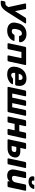

<svg xmlns="http://www.w3.org/2000/svg" viewBox="2161 -2967 981 5375"><g transform="rotate(90 2651.5 -279.5)"><path d="M4 190.6Q-6.6 190.6 -12.3 183.4Q-17.9 176.1 -15.9 165.5L1.5 84.6Q3.5 74 12.6 66.8Q21.6 59.5 32.2 59.5H67.1Q85.5 59.5 98.7 52.9Q112 46.4 125 30.8Q138 15.3 154.6 -12.4L457.5 -499.4Q463.8 -508.9 471.4 -514.4Q479.1 -520 492.3 -520H601.9Q611.1 -520 615.8 -514.6Q620.5 -509.2 619.7 -501.2Q619.4 -494.4 613.5 -485.6L323.7 -27.8Q292.7 21.4 263 61.4Q233.2 101.5 201.7 130.7Q170.1 160 133.9 175.3Q97.7 190.6 53.6 190.6ZM165.4 -10.8 62.1 -485.6Q59.1 -499.4 65.1 -506.9Q67.8 -512.4 74.4 -516.2Q81.1 -520 89.1 -520H195.7Q208.9 -520 213.7 -513.3Q218.5 -506.6 219.5 -499.4L290.4 -132.7Z M816.9 10Q748.1 10 694.2 -16.9Q640.4 -43.8 614.1 -95.1Q587.8 -146.5 599.5 -219.4Q602.5 -235 607.5 -259.4Q612.5 -283.8 616.5 -300Q644.4 -409.5 721.6 -469.7Q798.9 -530 914.9 -530Q982.4 -530 1028.4 -510.3Q1074.4 -490.6 1101.1 -460.9Q1127.9 -431.3 1138.3 -400.6Q1148.7 -369.9 1145.7 -347.3Q1144.7 -336.6 1136.1 -329.4Q1127.5 -322.1 1117.2 -322.1H988.3Q977.6 -322.1 972.1 -327.3Q966.6 -332.4 965.1 -342.5Q963.4 -372.6 947.8 -387Q932.1 -401.4 901.7 -401.4Q861.9 -401.4 833.5 -375.2Q805.1 -349 791.5 -295Q786.9 -275.6 782.9 -257.2Q778.9 -238.8 776.5 -224.4Q767.4 -169.1 782.2 -143.9Q797 -118.6 836.9 -118.6Q868 -118.6 890.4 -132.1Q912.9 -145.5 929.4 -175.6Q935.8 -186.1 942.6 -191.1Q949.5 -196 960.1 -196H1088.7Q1099 -196 1105.1 -188.7Q1111.1 -181.5 1108.1 -170.9Q1102 -150.7 1083.4 -120.6Q1064.7 -90.4 1030.6 -60.3Q996.5 -30.2 943.8 -10.1Q891.1 10 816.9 10Z M1194.6 0Q1184 0 1178.3 -7.2Q1172.5 -14.5 1174.1 -25.1L1274.9 -494.9Q1276.9 -505.5 1285.4 -512.8Q1294 -520 1304.6 -520H1763.4Q1774 -520 1779.9 -512.8Q1785.9 -505.5 1783.9 -494.9L1683.1 -25.1Q1681.5 -14.5 1672.7 -7.2Q1664 0 1653.4 0H1535.1Q1524.5 0 1518.8 -7.2Q1513 -14.5 1514.6 -25.1L1592.4 -388.9H1420.4L1342.6 -25.1Q1341 -14.5 1332.2 -7.2Q1323.5 0 1312.9 0Z M2044 10Q1965.6 10 1913.5 -18.7Q1861.4 -47.4 1841.6 -104.1Q1821.9 -160.7 1837.1 -244.4Q1838.5 -251.2 1840.6 -261.9Q1842.6 -272.5 1844.8 -278.8Q1864.8 -358 1908.7 -414.4Q1952.6 -470.8 2016.7 -500.4Q2080.9 -530 2158.4 -530Q2245.9 -530 2295.7 -494.9Q2345.5 -459.9 2361.7 -399.7Q2377.9 -339.5 2362.5 -263.3L2357.6 -238.9Q2355.6 -228.3 2346.4 -221Q2337.1 -213.8 2326.5 -213.8H2006.7Q2006.7 -213.1 2006.2 -211Q2005.7 -208.9 2005.4 -206.9Q2000.2 -177.5 2004.3 -153.9Q2008.4 -130.2 2024.1 -116.3Q2039.9 -102.4 2066.6 -102.4Q2086.5 -102.4 2101.4 -108.5Q2116.4 -114.6 2127 -123.2Q2137.6 -131.9 2144.6 -138Q2156 -148.5 2162.1 -151Q2168.3 -153.5 2179.9 -153.5H2304Q2313.6 -153.5 2318.6 -147.7Q2323.6 -141.9 2321 -132.2Q2316.4 -115.1 2295.7 -90.9Q2275 -66.6 2239.1 -43.5Q2203.2 -20.4 2154 -5.2Q2104.7 10 2044 10ZM2028.1 -312.9H2197.4L2197.8 -315Q2205.8 -347.5 2200.4 -371.3Q2195 -395 2178.5 -407.9Q2162 -420.8 2135.1 -420.8Q2108.2 -420.8 2086.9 -407.9Q2065.5 -395 2051 -371.3Q2036.5 -347.5 2028.5 -315Z M2416.6 0Q2406 0 2400.3 -7.2Q2394.5 -14.5 2396.1 -25.1L2496.9 -494.9Q2498.9 -505.5 2507.4 -512.8Q2516 -520 2526.6 -520H2638.6Q2649.2 -520 2655.2 -512.8Q2661.1 -505.5 2659.1 -494.9L2581.4 -131.1H2697.1L2774.9 -494.9Q2776.9 -505.5 2785.4 -512.8Q2794 -520 2804.6 -520H2907.2Q2917.9 -520 2923.8 -512.8Q2929.7 -505.5 2927.7 -494.9L2850 -131.1H2965.8L3043.5 -494.9Q3045.5 -505.5 3054.1 -512.8Q3062.6 -520 3073.3 -520H3185.2Q3195.9 -520 3201.8 -512.8Q3207.7 -505.5 3205.7 -494.9L3105 -25.1Q3103.4 -14.5 3094.6 -7.2Q3085.9 0 3075.2 0Z M3246.6 0Q3236 0 3230.1 -7.2Q3224.1 -14.5 3226.1 -25.1L3326.9 -494.9Q3328.9 -505.5 3337.4 -512.8Q3346 -520 3356.6 -520H3474.9Q3485.5 -520 3491.4 -512.8Q3497.4 -505.5 3495.4 -494.9L3459.5 -329.4H3639L3674.9 -494.9Q3676.9 -505.5 3685.4 -512.8Q3694 -520 3704.6 -520H3822.9Q3833.5 -520 3839.4 -512.8Q3845.4 -505.5 3843.4 -494.9L3742.6 -25.1Q3740.6 -14.5 3732.1 -7.2Q3723.5 0 3712.9 0H3594.6Q3584 0 3578.1 -7.2Q3572.1 -14.5 3574.1 -25.1L3611.4 -198.3H3431.9L3394.6 -25.1Q3392.6 -14.5 3384.1 -7.2Q3375.5 0 3364.9 0Z M3884.6 0Q3874 0 3868.1 -7.2Q3862.1 -14.5 3864.1 -25.1L3964.9 -494.9Q3966.9 -505.5 3975.4 -512.8Q3984 -520 3994.6 -520H4113.5Q4124.1 -520 4130.1 -512.8Q4136 -505.5 4134 -494.9L4104.4 -358.5H4196Q4294.1 -358.5 4340.3 -309.5Q4386.5 -260.5 4368.6 -178.4Q4356.6 -120 4322.2 -80.3Q4287.9 -40.6 4235.1 -20.3Q4182.4 0 4114.2 0ZM4049.4 -114.9H4129Q4167.7 -114.9 4189.3 -129.7Q4210.9 -144.5 4218.2 -178.4Q4225.6 -211.5 4210.9 -228.5Q4196.2 -245.5 4156.7 -245.5H4077.1ZM4417.5 0Q4406.9 0 4400.9 -7.2Q4395 -14.5 4397 -25.1L4497.7 -494.9Q4499.7 -505.5 4508.3 -512.8Q4516.9 -520 4527.5 -520H4645.7Q4656.4 -520 4662.3 -512.8Q4668.2 -505.5 4666.2 -494.9L4565.5 -25.1Q4563.5 -14.5 4554.9 -7.2Q4546.4 0 4535.7 0Z M4873.5 10Q4813.8 10 4772.5 -16.1Q4731.3 -42.1 4715.6 -92.5Q4700 -142.9 4715.5 -215.9L4774.3 -494.9Q4776.3 -505.5 4785.3 -512.8Q4794.4 -520 4805 -520H4930.7Q4941.4 -520 4946.8 -512.8Q4952.2 -505.5 4950.2 -494.9L4892.5 -222.1Q4885.5 -189.9 4888.7 -167.9Q4891.9 -146 4907.7 -134.8Q4923.5 -123.6 4954.1 -123.6Q4997.2 -123.6 5028.4 -149.4Q5059.6 -175.2 5069.8 -222.1L5127.5 -494.9Q5129.5 -505.5 5138.6 -512.8Q5147.6 -520 5158.3 -520H5283.4Q5294 -520 5299.4 -512.8Q5304.9 -505.5 5302.9 -494.9L5203.1 -25.1Q5201.1 -14.5 5192.6 -7.2Q5184 0 5173.4 0H5057.6Q5047 0 5041.1 -7.2Q5035.1 -14.5 5037.1 -25.1L5045.3 -63.4Q5023.5 -39.8 4999.8 -23.3Q4976 -6.9 4946.2 1.6Q4916.4 10 4873.5 10ZM5047.6 -587.5Q4986.6 -587.5 4951.8 -607Q4917 -626.5 4905.6 -659.1Q4894.1 -691.7 4902.2 -731Q4904.2 -739 4909.9 -744.5Q4915.6 -750 4925.2 -750H5005.2Q5014.2 -750 5018.2 -744.5Q5022.2 -739 5020.2 -731Q5017.9 -717.5 5019.1 -705.3Q5020.2 -693.1 5029.9 -685.6Q5039.5 -678.1 5062.6 -678.1Q5097.5 -678.1 5114.5 -694.1Q5131.5 -710.1 5135.5 -731Q5137.5 -739 5143.5 -744.5Q5149.5 -750 5158.5 -750H5238.5Q5247.5 -750 5251.5 -744.5Q5255.5 -739 5253.5 -731Q5245 -691.7 5220.5 -659.1Q5196 -626.5 5153.2 -607Q5110.5 -587.5 5047.6 -587.5Z"/></g></svg>

Font: Rubik Light
Style: Italic
Weight: 300
Italic angle: -12°
Designer: Hubert and Fischer
Foundry: Hubert and Fischer
Version: Version 2.300;gftools[0.9.30]